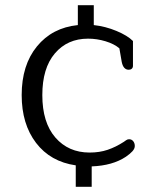

<svg xmlns="http://www.w3.org/2000/svg" viewBox="-20 -655 603 735"><path d="M270 -22Q173 -36 118 -108Q63 -180 63 -291Q63 -406 121.5 -477.5Q180 -549 278 -559V-635H339V-559Q384 -554 426 -536.5Q468 -519 489 -498V-403Q489 -396 484.5 -392Q480 -388 473 -388Q452 -388 446 -418L437 -470Q417 -487 384 -497Q351 -507 317 -507Q238 -507 190 -450.5Q142 -394 142 -291Q142 -186 192 -128.5Q242 -71 323 -71Q361 -71 392 -81.5Q423 -92 454 -112Q457 -114 462.5 -118Q468 -122 474 -122Q484 -122 490 -114.5Q496 -107 496 -96Q496 -86 487 -76Q478 -66 462 -55Q411 -21 331 -18V60H270Z"/></svg>

Font: Maitree
Style: Regular
Weight: 400
Designer: CadsonDemak Team
Foundry: CadsonDemak
Version: Version 1.000